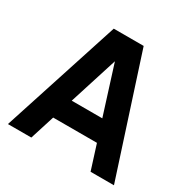

<svg xmlns="http://www.w3.org/2000/svg" viewBox="-162 -870 1007 1020"><g transform="rotate(30 342.0 -360.0)"><path d="M667 0H523.5L476 -150H207.5L160 0H16.5L250 -720H433.5ZM435.5 -277 342 -573 248 -277Z"/></g></svg>

Font: Vela Sans ExtBd
Style: Regular
Weight: 800
Designer: Principal design: Mikhail Sharanda - project Manrope.
Design modification: Ravid Balaliev
Foundry: Mikhail Sharanda
Version: Version 1.001